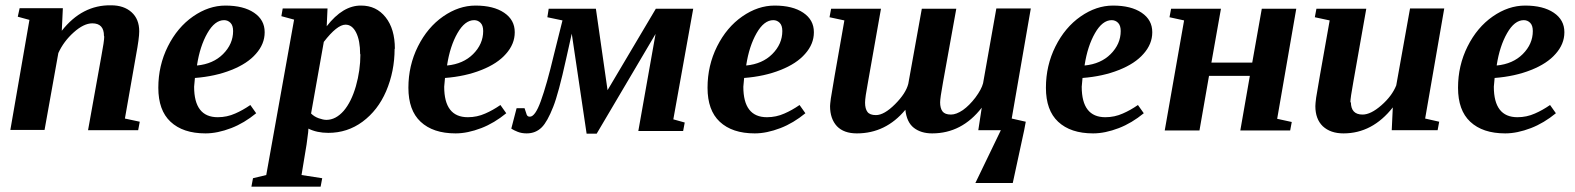

<svg xmlns="http://www.w3.org/2000/svg" viewBox="-20 -492 5940 724"><path d="M373 -354 372 -357Q372 -404 328 -404Q296 -404 258 -370Q220 -336 200 -292L148 -2H19L91 -417L47 -429L54 -461H217L213 -376Q290 -474 399 -472Q447 -472 476 -446Q505 -420 505 -374Q505 -348 493 -284L451 -45L507 -33L501 -1H312L362 -279Q373 -337 373 -354Z M978 -371V-370Q978 -326 945 -289Q913 -252 852 -228Q792 -204 715 -198Q714 -188 712 -165Q712 -50 801 -50Q836 -50 867 -64Q895 -76 924 -96L946 -65Q901 -28 852 -9Q800 11 755 11Q670 11 623 -33Q577 -76 577 -161Q577 -245 613 -317Q649 -389 708 -430Q767 -471 830 -471Q898 -471 938 -444Q978 -417 978 -371ZM723 -247V-245Q784 -251 821 -288Q859 -326 859 -375Q859 -396 849 -406Q839 -416 825 -416Q790 -416 762 -367Q734 -318 723 -247Z M1469 -308H1468Q1468 -223 1436 -148Q1405 -76 1347 -33Q1290 9 1218 9Q1175 9 1143 -7L1142 7L1136 53L1117 168L1195 180L1189 212H928L934 180L984 168L1089 -418L1041 -431L1046 -460H1215L1212 -393Q1273 -472 1342 -471Q1399 -471 1434 -427Q1469 -383 1469 -308ZM1339 -287 1338 -288Q1338 -339 1323 -369Q1308 -399 1283 -399Q1251 -399 1201 -334L1153 -64Q1165 -52 1182 -46Q1199 -40 1211 -40Q1246 -40 1276 -74Q1305 -108 1322 -167Q1339 -227 1339 -287Z M1921 -371V-370Q1921 -326 1888 -289Q1856 -252 1795 -228Q1735 -204 1658 -198Q1657 -188 1655 -165Q1655 -50 1744 -50Q1779 -50 1810 -64Q1838 -76 1867 -96L1889 -65Q1844 -28 1795 -9Q1743 11 1698 11Q1613 11 1566 -33Q1520 -76 1520 -161Q1520 -245 1556 -317Q1592 -389 1651 -430Q1710 -471 1773 -471Q1841 -471 1881 -444Q1921 -417 1921 -371ZM1666 -247V-245Q1727 -251 1764 -288Q1802 -326 1802 -375Q1802 -396 1792 -406Q1782 -416 1768 -416Q1733 -416 1705 -367Q1677 -318 1666 -247Z M2594 -459 2519 -42 2562 -30 2556 2H2387L2452 -364L2230 12H2192L2136 -365L2115 -271Q2086 -139 2066 -89Q2044 -33 2023 -12Q2000 11 1966 11Q1947 11 1932 5Q1917 -1 1908 -7L1928 -84H1958L1964 -66Q1966 -58 1969 -55Q1972 -52 1978 -52Q1998 -52 2019 -110Q2042 -173 2069 -287L2101 -415L2044 -427L2049 -459H2227L2271 -152L2453 -459Z M3049 -371V-370Q3049 -326 3016 -289Q2984 -252 2923 -228Q2863 -204 2786 -198Q2785 -188 2783 -165Q2783 -50 2872 -50Q2907 -50 2938 -64Q2966 -76 2995 -96L3017 -65Q2972 -28 2923 -9Q2871 11 2826 11Q2741 11 2694 -33Q2648 -76 2648 -161Q2648 -245 2684 -317Q2720 -389 2779 -430Q2838 -471 2901 -471Q2969 -471 3009 -444Q3049 -417 3049 -371ZM2794 -247V-245Q2855 -251 2892 -288Q2930 -326 2930 -375Q2930 -396 2920 -406Q2910 -416 2896 -416Q2861 -416 2833 -367Q2805 -318 2794 -247Z M3525 -105V-107Q3525 -84 3534 -72Q3543 -60 3566 -60Q3586 -60 3611 -77Q3635 -94 3658 -124Q3681 -155 3687 -178L3737 -460H3867L3795 -45L3848 -33L3842 -1L3799 198H3658L3754 -1H3669L3682 -86Q3607 11 3495 11Q3453 11 3426 -10Q3399 -31 3394 -78Q3320 11 3211 11Q3162 11 3136 -16Q3110 -44 3110 -92Q3110 -98 3113 -121Q3116 -144 3164 -415L3108 -427L3114 -459H3302L3253 -182Q3242 -124 3242 -105Q3242 -82 3251 -70Q3260 -58 3283 -58Q3314 -58 3355 -99Q3396 -140 3405 -176L3456 -459H3586L3536 -182Q3525 -122 3525 -105Z M4325 -371V-370Q4325 -326 4292 -289Q4260 -252 4199 -228Q4139 -204 4062 -198Q4061 -188 4059 -165Q4059 -50 4148 -50Q4183 -50 4214 -64Q4242 -76 4271 -96L4293 -65Q4248 -28 4199 -9Q4147 11 4102 11Q4017 11 3970 -33Q3924 -76 3924 -161Q3924 -245 3960 -317Q3996 -389 4055 -430Q4114 -471 4177 -471Q4245 -471 4285 -444Q4325 -417 4325 -371ZM4070 -247V-245Q4131 -251 4168 -288Q4206 -326 4206 -375Q4206 -396 4196 -406Q4186 -416 4172 -416Q4137 -416 4109 -367Q4081 -318 4070 -247Z M4693 -206H4539L4503 0H4372L4445 -415L4390 -427L4396 -459H4584L4548 -256H4702L4738 -459H4868L4796 -44L4851 -32L4845 0H4657Z M5072 -105 5074 -107Q5074 -60 5118 -60Q5149 -60 5189 -95Q5229 -130 5245 -170L5297 -460H5426L5354 -45L5407 -33L5401 -1H5228L5232 -87Q5155 11 5046 11Q4997 11 4968 -16Q4940 -43 4940 -92Q4940 -101 4943 -124Q4946 -146 4994 -415L4938 -427L4944 -459H5132L5083 -182Q5072 -122 5072 -105Z M5879 -371V-370Q5879 -326 5846 -289Q5814 -252 5753 -228Q5693 -204 5616 -198Q5615 -188 5613 -165Q5613 -50 5702 -50Q5737 -50 5768 -64Q5796 -76 5825 -96L5847 -65Q5802 -28 5753 -9Q5701 11 5656 11Q5571 11 5524 -33Q5478 -76 5478 -161Q5478 -245 5514 -317Q5550 -389 5609 -430Q5668 -471 5731 -471Q5799 -471 5839 -444Q5879 -417 5879 -371ZM5624 -247V-245Q5685 -251 5722 -288Q5760 -326 5760 -375Q5760 -396 5750 -406Q5740 -416 5726 -416Q5691 -416 5663 -367Q5635 -318 5624 -247Z"/></svg>

Font: Libra Serif Modern
Style: Bold Italic
Weight: 700
Italic angle: -12°
Designer: Stefan Peev, Context Ltd
Foundry: Stefan Peev, Context Ltd
Version: Version 1.000